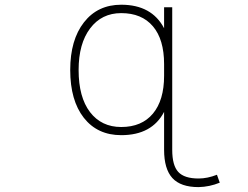

<svg xmlns="http://www.w3.org/2000/svg" viewBox="-20 -555 1040 805"><path d="M309.6 -261.7Q309.6 -147.5 357.4 -85Q405.3 -22.5 488.3 -22.5Q574.2 -22.5 621.1 -78.6Q668 -134.8 668 -237.3V-286.1Q668 -389.6 621.1 -444.8Q574.2 -500 488.3 -500Q406.2 -500 357.9 -436Q309.6 -372.1 309.6 -261.7ZM702.1 73.2Q702.1 138.7 727.5 166Q752.9 193.4 812.5 193.4Q849.6 193.4 889.6 177.7L901.4 210.9Q858.4 228.5 812.5 229.5Q737.3 229.5 702.6 191.4Q668 153.3 668 73.2V-85.9Q617.2 11.7 488.3 11.7Q388.7 11.7 331.5 -61Q274.4 -133.8 274.4 -261.7Q274.4 -387.7 332 -461.4Q389.6 -535.2 488.3 -535.2Q616.2 -535.2 668 -436.5V-524.4H702.1Z"/></svg>

Font: Gen Shin Gothic Monospace ExtraLight
Style: Regular
Weight: 200
Designer: [Source Han Sans]
Ryoko NISHIZUKA  (kana & ideographs); Paul D. Hunt (Latin, Greek & Cyrillic); Wenlong ZHANG  (bopomofo
Version: Version 1.002.20150607